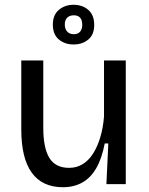

<svg xmlns="http://www.w3.org/2000/svg" viewBox="-20 -770 622 803"><path d="M243 13Q157 13 113 -47.5Q69 -108 69 -229V-517H161V-236Q161 -151 186.5 -109.5Q212 -68 269 -68Q300 -68 325 -83Q350 -98 368.5 -126.5Q387 -155 399 -194.5Q411 -234 415 -282V-517H506V-220V0H425L433 -170H418Q406 -107 382.5 -66.5Q359 -26 324 -6.5Q289 13 243 13ZM288 -584Q251 -584 226 -605Q201 -626 201 -667Q201 -708 226.5 -729Q252 -750 287 -750Q325 -750 349.5 -728.5Q374 -707 374 -666Q374 -625 349 -604.5Q324 -584 288 -584ZM289 -627Q306 -627 315 -637.5Q324 -648 324 -666Q324 -686 315 -696Q306 -706 289 -706Q271 -706 261 -696Q251 -686 251 -668Q251 -649 261 -638Q271 -627 289 -627Z"/></svg>

Font: Bricolage Grotesque 20pt
Style: Regular
Weight: 400
Version: Version 1.001;gftools[0.9.33.dev8+g029e19f]